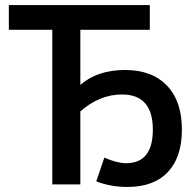

<svg xmlns="http://www.w3.org/2000/svg" viewBox="-20 -730 762 760"><path d="M187 0V-612H15V-710H573V-612H298V-394Q366 -453 475 -453Q581 -453 640.5 -391.5Q700 -330 700 -217Q700 -108 644.5 -49Q589 10 484 10Q418 10 361 -12L393 -106Q444 -84 479 -84Q585 -84 585 -217Q585 -356 463 -356Q374 -356 298 -289V0Z"/></svg>

Font: Raleway
Style: Regular
Weight: 600
Designer: Matt McInerney, Pablo Impallari, Rodrigo Fuenzalida
Foundry: Matt McInerney, Pablo Impallari, Rodrigo Fuenzalida
Version: Version 1.000;PS 001.001;hotconv 1.0.56; ttfautohint (v1.5)